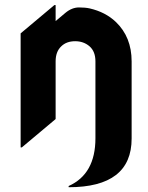

<svg xmlns="http://www.w3.org/2000/svg" viewBox="-20 -577 597 777"><path d="M63.5 19.5V-441.9L200.2 -556.6H205.1V-491.7L244.6 -524.9Q271 -546.9 299.8 -546.9Q325.2 -546.9 342.8 -543Q406.7 -528.3 448.7 -488.3Q512.7 -427.2 512.7 -328.6V-16.6Q512.7 180.7 257.8 180.7V175.8Q366.2 127.4 366.2 -17.6V-328.6Q366.2 -368.7 342.3 -389.6Q318.4 -410.2 284.2 -410.2Q249 -410.2 228 -389.6Q205.1 -368.2 205.1 -328.6V-95.2L68.4 19.5Z"/></svg>

Font: Gothica
Style: Bold
Weight: 700
Designer: Wojciech Kalinowski "wmk69" (wmk69@o2.pl)
Foundry: Wojciech Kalinowski "wmk69" (wmk69@o2.pl)
Version: Version 2.1.0; 2021-05-14